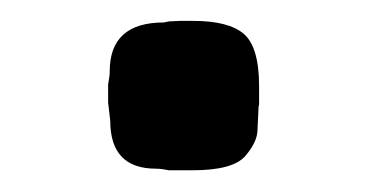

<svg xmlns="http://www.w3.org/2000/svg" viewBox="-20 -407 355 182"><path d="M225.1 -305.7 224.1 -284.2Q224.1 -272.5 212.4 -259Q200.7 -245.6 162.6 -245.6H140.1Q132.8 -247.1 127.9 -247.1Q84.5 -247.1 84.5 -292.5L82.5 -309.6V-327.1Q84 -334.5 84 -339.4Q84 -385.7 135.3 -385.7L140.1 -386.7L150.4 -387.2H163.1Q196.8 -387.2 211.2 -374.8Q225.6 -362.3 225.6 -325.2V-308.1Z"/></svg>

Font: Averia Sans Libre
Style: Bold
Weight: 700
Version: Version 1.002